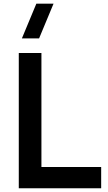

<svg xmlns="http://www.w3.org/2000/svg" viewBox="-20 -1002 574 1022"><path d="M80 0H518.5V-113H200.5V-720H80ZM96.5 -797.5H188L265 -982.5H173.5Z"/></svg>

Font: Manrope
Style: Bold
Weight: 700
Designer: Mikhail Sharanda
Foundry: Mikhail Sharanda
Version: Version 4.505;FEAKit 1.0